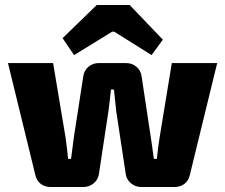

<svg xmlns="http://www.w3.org/2000/svg" viewBox="-20 -750 903 770"><path d="M633 -591 588 -529 438 -623H430L277 -529L231 -597L368 -730H500ZM851 -497 741 -47Q736 -25 719.5 -12.5Q703 0 680 0H547Q523 0 505 -15Q487 -30 484 -54L446 -305Q445 -316 437 -391H425Q420 -342 415 -305L377 -54Q374 -30 356 -15Q338 0 314 0H183Q160 0 143.5 -12.5Q127 -25 122 -47L12 -497H193L243 -198Q251 -139 253 -113H265Q268 -137 276 -198L314 -444Q317 -467 334.5 -482Q352 -497 376 -497H486Q510 -497 527.5 -482Q545 -467 548 -443L585 -198Q586 -192 590.5 -160.5Q595 -129 597 -113H609Q615 -169 620 -198L669 -497Z"/></svg>

Font: Exo 2.0 Extra Bold
Style: Regular
Weight: 800
Designer: Natanael Gama
Version: Version 1.001;PS 001.001;hotconv 1.0.70;makeotf.lib2.5.58329